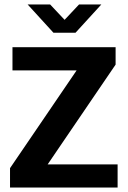

<svg xmlns="http://www.w3.org/2000/svg" viewBox="-20 -842 576 862"><path d="M499 -630V-552L194 -104H508V0H25V-87L324 -526H36V-630ZM104 -822H205L270 -753L335 -822H435L319 -695H220Z"/></svg>

Font: Mukta Vaani
Style: Bold
Weight: 700
Designer: Noopur Datye, Girish Dalvi, Yashodeep Gholap, Pallavi Karambelkar
Foundry: Ek Type
Version: Version 2.538;PS 1.000;hotconv 16.6.51;makeotf.lib2.5.65220;